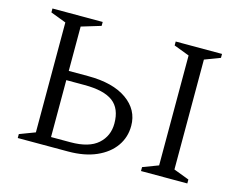

<svg xmlns="http://www.w3.org/2000/svg" viewBox="-93 -803 1185 945"><g transform="rotate(15 499.5 -330.0)"><path d="M321 0H65V-20L144 -50V-610L65 -640V-660H321V-640L222 -610V-384H321Q447 -384 518 -334Q589 -284 589 -202Q589 -144 557 -98.5Q525 -53 465 -26.5Q405 0 321 0ZM315 -337H222V-47H321Q415 -47 460.5 -87.5Q506 -128 506 -192Q506 -268 460 -302.5Q414 -337 315 -337ZM693 0V-20L772 -50V-610L693 -640V-660H929V-640L850 -610V-50L929 -20V0Z"/></g></svg>

Font: Spectral SC Light
Style: Regular
Weight: 300
Designer: Jean-Baptiste Levee
Foundry: Production Type
Version: Version 2.001